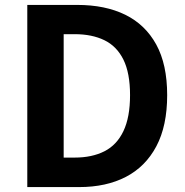

<svg xmlns="http://www.w3.org/2000/svg" viewBox="-20 -761 754 781"><path d="M91 0V-741H294Q408 -741 489.5 -701Q571 -661 615.5 -580Q660 -499 660 -374Q660 -249 616 -166Q572 -83 492 -41.5Q412 0 302 0ZM239 -120H284Q354 -120 404.5 -145.5Q455 -171 482 -227.5Q509 -284 509 -374Q509 -464 482 -518.5Q455 -573 404.5 -597.5Q354 -622 284 -622H239Z"/></svg>

Font: Noto Sans JP Thin
Style: Bold
Weight: 700
Version: Version 2.004-H2;hotconv 1.0.118;makeotfexe 2.5.65603